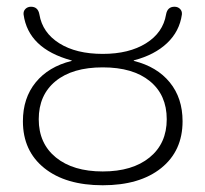

<svg xmlns="http://www.w3.org/2000/svg" viewBox="-20 -540 610 570"><path d="M425 -299Q375 -340 285 -340Q195 -340 145 -299Q95 -258 95 -186Q95 -114 146 -72.5Q197 -31 285 -31Q373 -31 424 -72.5Q475 -114 475 -186Q475 -258 425 -299ZM192 -359Q193 -359 193 -360Q193 -361 191 -361Q64 -396 50 -497Q49 -507 55.5 -513.5Q62 -520 72 -520Q93 -520 97 -497Q106 -443 156 -411.5Q206 -380 285 -380Q363 -380 413.5 -411.5Q464 -443 473 -497Q477 -520 498 -520Q508 -520 514.5 -513.5Q521 -507 520 -497Q513 -447 476 -412Q439 -377 378 -361Q377 -361 377 -360Q377 -359 378 -359Q446 -342 484 -295.5Q522 -249 522 -180Q522 -92 458.5 -41Q395 10 285 10Q175 10 111.5 -41Q48 -92 48 -180Q48 -249 86 -295.5Q124 -342 192 -359Z"/></svg>

Font: Rounded Mplus 1c Light
Style: Regular
Weight: 300
Version: Version 1.059.20150529